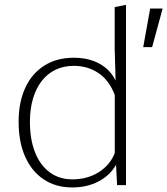

<svg xmlns="http://www.w3.org/2000/svg" viewBox="-20 -782 707 811"><path d="M285.6 9.8Q215.8 9.8 164.8 -24.2Q113.8 -58.1 86.2 -120.4Q58.6 -182.6 58.6 -267.6Q58.6 -350.6 86.9 -411.4Q115.2 -472.2 167.5 -505.1Q219.7 -538.1 291.5 -538.1Q355.5 -538.1 401.1 -512.5Q446.8 -486.8 468.3 -441.4L464.4 -576.2V-752L512.2 -761.7V0H474.6L470.2 -85.9Q444.8 -41 396 -15.6Q347.2 9.8 285.6 9.8ZM285.6 -24.4Q348.6 -24.4 396.7 -54.4Q444.8 -84.5 464.8 -135.7V-380.9Q440.9 -443.4 395.5 -473.6Q350.1 -503.9 292 -503.9Q249 -503.9 214.8 -487.5Q180.7 -471.2 156.5 -440.2Q132.3 -409.2 119.4 -365.5Q106.4 -321.8 106.4 -267.1Q106.4 -192.9 128.2 -138.2Q149.9 -83.5 190.2 -54Q230.5 -24.4 285.6 -24.4ZM585 -583 614.3 -746.1H667L622.6 -583Z"/></svg>

Font: Comme Thin
Style: Regular
Weight: 250
Version: Version 1.000;gftools[0.9.27]